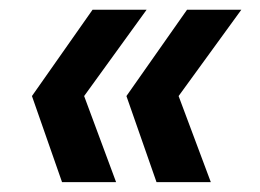

<svg xmlns="http://www.w3.org/2000/svg" viewBox="-20 -490 529 390"><path d="M150.9 -294.9 215.8 -120.1H106L44.9 -294.9L168 -470.2H277.8ZM342.8 -294.9 408.2 -120.1H297.9L236.8 -294.9L359.9 -470.2H470.2Z"/></svg>

Font: SVN-Poppins Medium
Style: Italic
Weight: 500
Italic angle: -10°
Designer: Ninad Kale (Devanagari), Jonny Pinhorn (Latin)
Foundry: Indian Type Foundry
Version: Version 3.002 2017